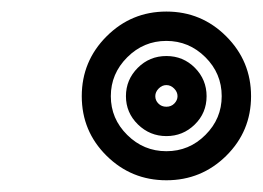

<svg xmlns="http://www.w3.org/2000/svg" viewBox="-20 -866 450 329"><path d="M162.6 -599.1Q120.1 -641.1 120.1 -701.2Q120.1 -761.2 162.6 -803.7Q205.1 -846.2 265.1 -846.2Q325.2 -846.2 367.7 -803.7Q410.2 -761.2 410.2 -701.2Q410.2 -641.1 367.7 -599.1Q325.2 -557.1 265.1 -557.1Q205.1 -557.1 162.6 -599.1ZM359.9 -701.2Q359.9 -740.2 331.8 -768.1Q303.7 -795.9 265.1 -795.9Q226.1 -795.9 198 -767.8Q169.9 -739.7 169.9 -701.2Q169.9 -662.6 198 -634.8Q226.1 -606.9 265.1 -606.9Q304.2 -606.9 332 -634.8Q359.9 -662.6 359.9 -701.2ZM334 -701.2Q334 -672.4 313.7 -652.6Q293.5 -632.8 265.1 -632.8Q236.8 -632.8 216.3 -652.8Q195.8 -672.9 195.8 -701.2Q195.8 -729.5 216.1 -749.8Q236.3 -770 265.1 -770Q293.9 -770 314 -749.8Q334 -729.5 334 -701.2ZM284.2 -701.2Q284.2 -708.5 278.3 -714.4Q272.5 -720.2 265.1 -720.2Q257.8 -720.2 252 -714.4Q246.1 -708.5 246.1 -701.2Q246.1 -693.8 251.5 -688.5Q256.8 -683.1 265.1 -683.1Q273.4 -683.1 278.8 -688.7Q284.2 -694.3 284.2 -701.2Z"/></svg>

Font: Trueno ExtraBold Outline
Style: Regular
Weight: 800
Width: 6
Designer: Julieta Ulanovsky
Foundry: Julieta Ulanovsky
Version: Version 3.001b | FøM Fix